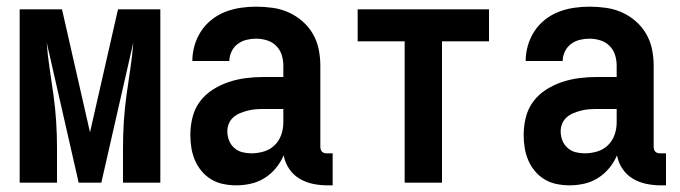

<svg xmlns="http://www.w3.org/2000/svg" viewBox="-20 -548 2040 576"><path d="M39 0V-520H166L250 -151L334 -520H461V0H349V-104Q349 -144 351.5 -183.5Q354 -223 359.5 -262.5Q365 -302 371 -341.5Q377 -381 380 -421L284 0H216L120 -421Q123 -381 129 -341.5Q135 -302 140.5 -262.5Q146 -223 148.5 -183.5Q151 -144 151 -104V0Z M689 8H688Q669 8 649.5 4Q630 0 613.5 -10Q597 -20 584.5 -35Q572 -50 564.5 -68Q557 -86 554 -105Q551 -124 551 -143Q551 -170 557.5 -196Q564 -222 579.5 -243Q595 -264 617.5 -278.5Q640 -293 665 -301.5Q690 -310 716.5 -313.5Q743 -317 769 -317H830V-351Q830 -368 825 -383.5Q820 -399 808.5 -410.5Q797 -422 781 -427Q765 -432 748 -432Q734 -432 719.5 -428.5Q705 -425 693 -416Q681 -407 674.5 -393Q668 -379 668 -365H557Q557 -388 563.5 -411Q570 -434 583 -454Q596 -474 615 -489Q634 -504 656 -512.5Q678 -521 701.5 -524.5Q725 -528 748 -528Q773 -528 798 -524.5Q823 -521 845.5 -511Q868 -501 887 -484.5Q906 -468 918.5 -446.5Q931 -425 936 -400.5Q941 -376 941 -351V-108Q941 -104 942 -100Q943 -96 946 -93Q949 -90 953 -89Q957 -88 961 -88H978V8H961Q940 8 918.5 3.5Q897 -1 878.5 -12Q860 -23 847.5 -41.5Q835 -60 831 -82Q822 -61 807.5 -43.5Q793 -26 774 -14Q755 -2 733 3Q711 8 689 8ZM734 -88Q753 -88 771.5 -93.5Q790 -99 803.5 -112Q817 -125 823.5 -143Q830 -161 830 -180V-221H769Q757 -221 745.5 -220Q734 -219 722.5 -216Q711 -213 700 -208.5Q689 -204 680 -196Q671 -188 666.5 -177Q662 -166 662 -154Q662 -140 667 -127Q672 -114 682.5 -104.5Q693 -95 706.5 -91.5Q720 -88 734 -88Z M1194 0V-424H1053V-520H1447V-424H1306V0Z M1689 8H1688Q1669 8 1649.5 4Q1630 0 1613.5 -10Q1597 -20 1584.5 -35Q1572 -50 1564.5 -68Q1557 -86 1554 -105Q1551 -124 1551 -143Q1551 -170 1557.5 -196Q1564 -222 1579.5 -243Q1595 -264 1617.5 -278.5Q1640 -293 1665 -301.5Q1690 -310 1716.5 -313.5Q1743 -317 1769 -317H1830V-351Q1830 -368 1825 -383.5Q1820 -399 1808.5 -410.5Q1797 -422 1781 -427Q1765 -432 1748 -432Q1734 -432 1719.5 -428.5Q1705 -425 1693 -416Q1681 -407 1674.5 -393Q1668 -379 1668 -365H1557Q1557 -388 1563.5 -411Q1570 -434 1583 -454Q1596 -474 1615 -489Q1634 -504 1656 -512.5Q1678 -521 1701.5 -524.5Q1725 -528 1748 -528Q1773 -528 1798 -524.5Q1823 -521 1845.5 -511Q1868 -501 1887 -484.5Q1906 -468 1918.5 -446.5Q1931 -425 1936 -400.5Q1941 -376 1941 -351V-108Q1941 -104 1942 -100Q1943 -96 1946 -93Q1949 -90 1953 -89Q1957 -88 1961 -88H1978V8H1961Q1940 8 1918.5 3.5Q1897 -1 1878.5 -12Q1860 -23 1847.5 -41.5Q1835 -60 1831 -82Q1822 -61 1807.5 -43.5Q1793 -26 1774 -14Q1755 -2 1733 3Q1711 8 1689 8ZM1734 -88Q1753 -88 1771.5 -93.5Q1790 -99 1803.5 -112Q1817 -125 1823.5 -143Q1830 -161 1830 -180V-221H1769Q1757 -221 1745.5 -220Q1734 -219 1722.5 -216Q1711 -213 1700 -208.5Q1689 -204 1680 -196Q1671 -188 1666.5 -177Q1662 -166 1662 -154Q1662 -140 1667 -127Q1672 -114 1682.5 -104.5Q1693 -95 1706.5 -91.5Q1720 -88 1734 -88Z"/></svg>

Font: Iosevka Algr
Style: Bold
Weight: 700
Monospace: yes
Designer: Belleve Invis
Foundry: Belleve Invis
Version: Version 26.0.2; ttfautohint (v1.8.3)